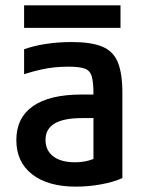

<svg xmlns="http://www.w3.org/2000/svg" viewBox="-20 -687 540 717"><path d="M264 10Q159 10 100 -36Q41 -82 41 -164Q41 -247 103 -290.5Q165 -334 285 -334H382V-246H286Q150 -246 150 -165Q150 -125 179 -103Q208 -81 260 -81Q288 -81 313 -88Q338 -95 358 -109L329 -49V-337Q329 -380 322.5 -402Q316 -424 296 -431Q276 -438 236 -438Q209 -438 184 -435.5Q159 -433 132 -427Q105 -421 70 -410V-503Q106 -516 151.5 -523Q197 -530 248 -530Q320 -530 361.5 -513Q403 -496 420 -454.5Q437 -413 437 -340V-22Q404 -7 357 1.5Q310 10 264 10ZM70 -583V-667H430V-583Z"/></svg>

Font: M PLUS 1 Code Medium
Style: Regular
Weight: 500
Designer: Coji Morishita
Foundry: UNDERFOREST DESIGN
Version: Version 1.002